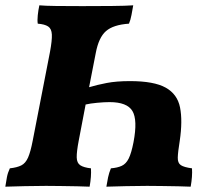

<svg xmlns="http://www.w3.org/2000/svg" viewBox="-35 -699 799 722"><path d="M466 -679Q463 -662 459.5 -643Q456 -624 450 -610Q391 -606 363.5 -582Q336 -558 325 -499L300 -371Q330 -380 366.5 -387Q403 -394 454 -394Q544 -394 588 -369.5Q632 -345 642 -295Q652 -245 641 -170Q634 -127 633.5 -106.5Q633 -86 645 -78Q657 -70 687 -66Q689 -36 682 3Q665 2 635 1.5Q605 1 573 0.5Q541 0 518 0Q484 0 439 1Q394 2 365 3Q368 -16 371.5 -32.5Q375 -49 382 -66Q407 -68 423 -75.5Q439 -83 449 -103Q459 -123 467 -164Q483 -248 463 -281.5Q443 -315 377 -315Q357 -315 330.5 -312.5Q304 -310 287 -306L261 -170Q253 -128 253.5 -107Q254 -86 267 -77.5Q280 -69 307 -66Q309 -36 302 3Q285 2 255 1.5Q225 1 193 0.5Q161 0 138 0Q103 0 58.5 1Q14 2 -15 3Q-12 -16 -9 -32.5Q-6 -49 2 -66Q29 -69 45 -77Q61 -85 70.5 -106.5Q80 -128 88 -170L153 -504Q161 -547 160 -569Q159 -591 146 -599.5Q133 -608 107 -610Q105 -622 107 -641.5Q109 -661 113 -679Q134 -677 176 -676.5Q218 -676 274 -676Q331 -676 385 -676.5Q439 -677 466 -679Z"/></svg>

Font: Vollkorn ExtraBold
Style: Italic
Weight: 800
Italic angle: -11°
Designer: Friedrich Althausen
Foundry: Friedrich Althausen
Version: Version 5.000; ttfautohint (v1.8.3)